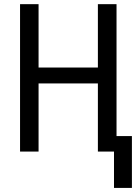

<svg xmlns="http://www.w3.org/2000/svg" viewBox="-20 -731 660 926"><path d="M616.2 175.3H529.8V0H452.1V-328.6H166V0H76.7V-710.9H166V-405.3H452.1V-710.9H542V-74.7H616.2Z"/></svg>

Font: RobotoCondensed-Regular
Style: Regular
Weight: 400
Designer: Google
Version: Version 2.001201; 2014